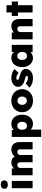

<svg xmlns="http://www.w3.org/2000/svg" viewBox="1900 -2754 1075 4914"><g transform="rotate(-90 2437.0 -297.5)"><path d="M169 -634Q119 -634 90.5 -657.5Q62 -681 62 -724Q62 -764 90.5 -789.5Q119 -815 169 -815Q220 -815 248 -791.5Q276 -768 276 -724Q276 -684 247.5 -659Q219 -634 169 -634ZM76 0V-533H262V0Z M408 0V-533H582L586 -479Q615 -514 655.5 -529Q696 -544 735 -544Q783 -544 822 -525.5Q861 -507 887 -457Q917 -501 966.5 -522.5Q1016 -544 1061 -544Q1158 -544 1208 -488.5Q1258 -433 1258 -328V0H1072V-312Q1072 -391 1004 -391Q970 -391 948 -370Q926 -349 926 -317V0H740V-313Q740 -351 722 -371Q704 -391 672 -391Q638 -391 616.5 -370Q595 -349 595 -318V0Z M1389 220V-533H1563L1567 -483Q1594 -510 1636 -527Q1678 -544 1728 -544Q1794 -544 1846.5 -508.5Q1899 -473 1928.5 -411Q1958 -349 1958 -267Q1958 -187 1928 -124.5Q1898 -62 1845 -26.5Q1792 9 1724 9Q1681 9 1642.5 -6Q1604 -21 1577 -47V220ZM1674 -144Q1722 -144 1749 -177Q1776 -210 1776 -267Q1776 -325 1749 -358Q1722 -391 1674 -391Q1626 -391 1599 -358Q1572 -325 1572 -267Q1572 -210 1599 -177Q1626 -144 1674 -144Z M2317 10Q2232 10 2165 -26Q2098 -62 2060 -124.5Q2022 -187 2022 -267Q2022 -347 2060 -410Q2098 -473 2165 -508.5Q2232 -544 2317 -544Q2402 -544 2468.5 -508.5Q2535 -473 2573 -410Q2611 -347 2611 -267Q2611 -187 2573 -124.5Q2535 -62 2468.5 -26Q2402 10 2317 10ZM2317 -147Q2363 -147 2393 -181Q2423 -215 2423 -267Q2423 -320 2393 -354Q2363 -388 2317 -388Q2270 -388 2240 -354Q2210 -320 2210 -267Q2210 -215 2240 -181Q2270 -147 2317 -147Z M2895 10Q2812 10 2749.5 -16Q2687 -42 2651 -83L2761 -177Q2792 -147 2832.5 -133.5Q2873 -120 2904 -120Q2951 -120 2951 -151Q2951 -168 2934 -176Q2917 -185 2850 -202Q2764 -224 2719 -265Q2697 -286 2684.5 -313Q2672 -340 2672 -374Q2672 -427 2703.5 -465Q2735 -503 2786 -523.5Q2837 -544 2894 -544Q2964 -544 3023 -523Q3082 -502 3126 -465L3031 -359Q3005 -381 2967.5 -399Q2930 -417 2899 -417Q2850 -417 2850 -386Q2850 -367 2871 -356Q2880 -351 2902 -343.5Q2924 -336 2964 -325Q3010 -312 3044 -295.5Q3078 -279 3099 -256Q3130 -221 3130 -174Q3130 -120 3099.5 -78.5Q3069 -37 3016 -13.5Q2963 10 2895 10Z M3408 9Q3342 9 3289.5 -26.5Q3237 -62 3206.5 -124.5Q3176 -187 3176 -267Q3176 -349 3206 -411.5Q3236 -474 3289 -509Q3342 -544 3411 -544Q3462 -544 3499.5 -525.5Q3537 -507 3563 -476V-533H3746V0H3559V-56Q3532 -27 3494 -9Q3456 9 3408 9ZM3461 -144Q3509 -144 3536.5 -176.5Q3564 -209 3564 -267Q3564 -325 3536.5 -358Q3509 -391 3461 -391Q3414 -391 3387 -358Q3360 -325 3360 -267Q3360 -209 3387 -176.5Q3414 -144 3461 -144Z M3886 0V-533H4060L4065 -476Q4092 -507 4134 -525.5Q4176 -544 4222 -544Q4312 -544 4360 -488.5Q4408 -433 4408 -328V0H4222V-313Q4222 -392 4152 -391Q4117 -391 4095 -370Q4073 -349 4073 -318V0Z M4574 0V-375H4486V-533H4574V-668H4760V-533H4854V-375H4760V0Z"/></g></svg>

Font: Lexend ExtraBold
Style: Regular
Weight: 800
Designer: Bonnie Shaver-Troup, Thomas Jockin
Foundry: Lexend
Version: Version 1.007; ttfautohint (v1.8.3)